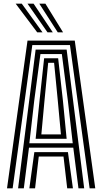

<svg xmlns="http://www.w3.org/2000/svg" viewBox="-20 -1020 554 1040"><path d="M18 0 129 -800H385L496 0H465.5L359 -775.8H155L48.5 0ZM78 0 173 -751.2H341L436 0H405L377 -220H137L109 0ZM139 -244H374L347.5 -475.2L315 -727H199L165.5 -475.2ZM173 -268 194.2 -475.2 219 -704.5H295L320.8 -475.2L341 -268ZM204 -292H310L293 -475.2L273 -680H241L221 -475.2ZM139 0 166 -196H348L375 0H344L324 -172H190L170 0ZM181.5 -845 65 -1000H98L210.2 -845ZM237.2 -845 129 -1000H162L265.8 -845ZM292.8 -845 193 -1000H226L321.5 -845Z"/></svg>

Font: Big Shoulders Inline Text Black
Style: Regular
Weight: 900
Designer: Patric King
Foundry: XO Type Co
Version: Version 1.000